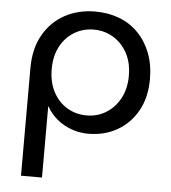

<svg xmlns="http://www.w3.org/2000/svg" viewBox="-53 -570 745 838"><g transform="rotate(5 319.5 -151.0)"><path d="M331 -522Q257 -522 198 -490Q139 -458 104.5 -397.5Q70 -337 70 -252V220H162V-91H164Q181 -60 208.5 -37Q236 -14 271.5 -1Q307 12 346 12Q417 12 473 -20Q529 -52 561.5 -110.5Q594 -169 594 -249Q594 -312 574.5 -362.5Q555 -413 520 -449Q485 -485 437 -503.5Q389 -522 331 -522ZM331 -443Q378 -443 416.5 -420Q455 -397 478 -355Q501 -313 501 -255Q501 -199 478.5 -157Q456 -115 418 -91Q380 -67 332 -67Q285 -67 246.5 -90Q208 -113 185.5 -155.5Q163 -198 163 -256Q163 -313 185.5 -355Q208 -397 246.5 -420Q285 -443 331 -443Z"/></g></svg>

Font: MuseoModerno SemiBold
Style: Regular
Weight: 400
Version: Version 1.001